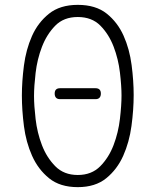

<svg xmlns="http://www.w3.org/2000/svg" viewBox="-20 -760 640 790"><path d="M300 -40Q357 -40 392.5 -76Q428 -112 447.5 -163.5Q467 -215 473.5 -271Q480 -327 480 -367Q480 -406 473.5 -461.5Q467 -517 447.5 -568Q428 -619 393 -654.5Q358 -690 300 -690Q242 -690 207 -654Q172 -618 152.5 -567Q133 -516 126.5 -460Q120 -404 120 -365Q120 -326 126.5 -270Q133 -214 152.5 -163Q172 -112 207.5 -76Q243 -40 300 -40ZM300 10Q227 10 182 -26.5Q137 -63 112 -119Q87 -175 78.5 -241Q70 -307 70 -367Q70 -425 78.5 -490.5Q87 -556 111.5 -611.5Q136 -667 181.5 -703.5Q227 -740 300 -740Q374 -740 419 -704Q464 -668 488.5 -613Q513 -558 521.5 -492.5Q530 -427 530 -369Q530 -309 521 -242Q512 -175 487 -119Q462 -63 417 -26.5Q372 10 300 10ZM373 -352H227Q216 -352 210.5 -358Q205 -364 205 -375Q205 -386 210.5 -391.5Q216 -397 227 -397H373Q384 -397 389.5 -391.5Q395 -386 395 -375Q395 -364 389.5 -358Q384 -352 373 -352Z"/></svg>

Font: Maple Mono NL Thin
Style: Regular
Weight: 250
Monospace: yes
Designer: subframe7536
Version: Version 7.000